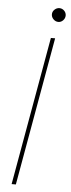

<svg xmlns="http://www.w3.org/2000/svg" viewBox="-58 -873 333 902"><g transform="rotate(5 108.5 -421.5)"><path d="M33 0 157 -700H177L53 0ZM185 -778Q172 -778 162 -788Q152 -798 152 -811Q152 -824 162 -833.5Q172 -843 185 -843Q198 -843 207.5 -833.5Q217 -824 217 -811Q217 -798 207.5 -788Q198 -778 185 -778Z"/></g></svg>

Font: DM Sans 11pt Thin
Style: Italic
Weight: 250
Italic angle: -10°
Version: Version 4.004;gftools[0.9.30]